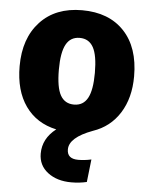

<svg xmlns="http://www.w3.org/2000/svg" viewBox="-55 -597 695 892"><g transform="rotate(5 292.0 -150.5)"><path d="M390 3Q282 43 282 99Q282 143 334 143Q363 143 395 136L383 242Q349 250 311 250Q244 250 201 217Q158 184 158 129Q158 59 220 11Q127 -9 76 -81Q25 -153 25 -267Q25 -397 96.5 -474Q168 -551 292 -551Q417 -551 488 -476Q559 -401 559 -266Q559 -165 514.5 -94.5Q470 -24 390 3ZM208 -267Q208 -184 228.5 -147.5Q249 -111 292 -111Q335 -111 355.5 -148.5Q376 -186 376 -266Q376 -348 355.5 -385Q335 -422 292 -422Q249 -422 228.5 -384.5Q208 -347 208 -267Z"/></g></svg>

Font: FiraGO ExtraBold
Style: Regular
Weight: 800
Designer: bBox Type
Foundry: bBox Type GmbH
Version: Version 1.001;PS 001.001;hotconv 1.0.88;makeotf.lib2.5.64775